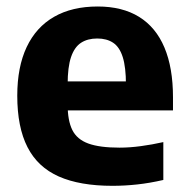

<svg xmlns="http://www.w3.org/2000/svg" viewBox="-20 -576 594 606"><path d="M335 10.5Q232 10.5 165.5 -19Q99 -48.5 66.8 -111.5Q34.5 -174.5 34.5 -274Q34.5 -364.5 64.2 -427.5Q94 -490.5 150.8 -523Q207.5 -555.5 288.5 -555.5Q366 -555.5 419 -522.8Q472 -490 499 -426Q526 -362 526 -269V-227.5H125.5V-319H403L377.5 -309.5Q377.5 -363.5 367.5 -395.5Q357.5 -427.5 337.2 -441Q317 -454.5 287 -454.5Q256.5 -454.5 235.8 -441Q215 -427.5 204.2 -395.8Q193.5 -364 193.5 -310V-246Q193.5 -195.5 208.2 -165.8Q223 -136 258.8 -123Q294.5 -110 357.5 -110Q389.5 -110 424.8 -114.8Q460 -119.5 495.5 -127.5V-8Q452 2 412.8 6.2Q373.5 10.5 335 10.5Z"/></svg>

Font: Encode Sans Condensed Thin
Style: Bold
Weight: 700
Version: Version 3.002